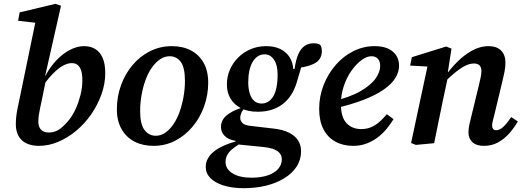

<svg xmlns="http://www.w3.org/2000/svg" viewBox="-20 -751 2743 1007"><path d="M184 14Q156 14 133 6.5Q110 -1 94.5 -15.5Q79 -30 71 -51.5Q63 -73 63 -100Q63 -135 70.5 -174.5Q78 -214 88 -259L170 -656L207 -627L75 -642L83 -686L271 -731L300 -721L217 -354L224 -348L200 -229Q194 -203 190 -183Q186 -163 183.5 -146.5Q181 -130 181 -113Q181 -86 195 -71Q209 -56 236 -56Q270 -56 296 -76Q322 -96 346 -127Q364 -151 378.5 -183.5Q393 -216 402.5 -254Q412 -292 412 -331Q412 -376 398 -398Q384 -420 357 -420Q335 -420 311 -407Q287 -394 259.5 -366.5Q232 -339 201 -295L193 -351H217Q243 -401 277 -436Q311 -471 348 -490Q385 -509 421 -509Q455 -509 479.5 -494Q504 -479 518 -448Q532 -417 532 -368Q532 -311 512 -255.5Q492 -200 458 -151Q424 -102 379.5 -65Q335 -28 285 -7Q235 14 184 14Z M785 14Q729 14 686 -8Q643 -30 618 -73Q593 -116 593 -178Q593 -244 614.5 -303.5Q636 -363 675 -409.5Q714 -456 767 -482.5Q820 -509 881 -509Q938 -509 980.5 -487Q1023 -465 1047.5 -422.5Q1072 -380 1072 -317Q1072 -253 1050.5 -193Q1029 -133 990 -86.5Q951 -40 899 -13Q847 14 785 14ZM797 -39Q824 -39 847.5 -55.5Q871 -72 890 -100Q909 -128 922 -164.5Q935 -201 942.5 -243Q950 -285 950 -327Q950 -397 928 -426.5Q906 -456 870 -456Q843 -456 819.5 -440Q796 -424 776.5 -396.5Q757 -369 743.5 -332Q730 -295 722.5 -253.5Q715 -212 715 -169Q715 -99 738 -69Q761 -39 797 -39Z M1259 236Q1198 236 1153 222Q1108 208 1083.5 183Q1059 158 1059 124Q1059 92 1080 65.5Q1101 39 1141 19Q1181 -1 1235 -14L1249 -3Q1206 21 1184.5 44Q1163 67 1163 98Q1163 136 1200 158.5Q1237 181 1299 181Q1346 181 1382 169.5Q1418 158 1438 136Q1458 114 1458 85Q1458 68 1449 55Q1440 42 1419 33Q1398 24 1362 20L1241 8Q1235 7 1228.5 6Q1222 5 1215 4L1216 -12Q1177 -19 1158 -38.5Q1139 -58 1139 -85Q1139 -120 1166.5 -144Q1194 -168 1242 -184L1244 -209L1276 -197Q1253 -175 1246.5 -160.5Q1240 -146 1240 -132Q1240 -118 1251.5 -106Q1263 -94 1292 -91L1412 -77Q1462 -72 1495 -55.5Q1528 -39 1543.5 -14.5Q1559 10 1559 42Q1559 87 1535.5 123Q1512 159 1470 184.5Q1428 210 1374 223Q1320 236 1259 236ZM1331 -165Q1281 -165 1245 -183Q1209 -201 1189.5 -233Q1170 -265 1170 -308Q1170 -349 1185.5 -385Q1201 -421 1229 -449Q1257 -477 1294.5 -493Q1332 -509 1376 -509Q1420 -509 1451 -493.5Q1482 -478 1499 -451Q1516 -424 1518 -389L1525 -390Q1532 -440 1545.5 -469Q1559 -498 1579 -511Q1599 -524 1625 -524Q1637 -524 1645.5 -522Q1654 -520 1659 -516Q1663 -511 1665.5 -502.5Q1668 -494 1668 -484Q1668 -445 1639.5 -424.5Q1611 -404 1547 -395L1569 -436Q1565 -418 1560.5 -402Q1556 -386 1551.5 -370Q1547 -354 1541 -335Q1532 -299 1515.5 -268Q1499 -237 1473.5 -214Q1448 -191 1413 -178Q1378 -165 1331 -165ZM1352 -208Q1370 -208 1385.5 -217Q1401 -226 1412.5 -244.5Q1424 -263 1430 -292Q1436 -321 1436 -361Q1436 -410 1417 -438Q1398 -466 1368 -466Q1347 -466 1331 -455Q1315 -444 1304 -424.5Q1293 -405 1287.5 -378.5Q1282 -352 1282 -319Q1282 -287 1289.5 -262Q1297 -237 1312.5 -222.5Q1328 -208 1352 -208Z M1832 14Q1779 14 1738.5 -8.5Q1698 -31 1676 -74Q1654 -117 1654 -180Q1654 -245 1677 -304Q1700 -363 1740 -409.5Q1780 -456 1833 -482.5Q1886 -509 1945 -509Q2006 -509 2039.5 -481Q2073 -453 2073 -406Q2073 -374 2054 -342.5Q2035 -311 1993 -281.5Q1951 -252 1884.5 -226.5Q1818 -201 1722 -179L1720 -218Q1816 -241 1871 -273Q1926 -305 1950 -339.5Q1974 -374 1974 -405Q1974 -429 1962 -442.5Q1950 -456 1928 -456Q1903 -456 1875 -435Q1847 -414 1822.5 -379Q1798 -344 1783 -299Q1768 -254 1768 -205Q1768 -136 1797.5 -105Q1827 -74 1874 -74Q1905 -74 1929 -85Q1953 -96 1972.5 -114Q1992 -132 2009 -152L2044 -126Q2028 -100 2007.5 -75Q1987 -50 1960.5 -30Q1934 -10 1902 2Q1870 14 1832 14Z M2161 9 2136 -1 2228 -431 2260 -400 2131 -407 2140 -451 2320 -507 2348 -496 2327 -361 2331 -356 2303 -225Q2291 -169 2280 -113Q2269 -57 2257 0ZM2519 14Q2478 14 2457.5 -5.5Q2437 -25 2437 -56Q2437 -78 2442.5 -101Q2448 -124 2454 -149L2490 -297Q2496 -322 2500.5 -342.5Q2505 -363 2505 -378Q2505 -398 2495 -408Q2485 -418 2466 -418Q2446 -418 2424 -408Q2402 -398 2375 -377Q2348 -356 2314 -323L2312 -373H2331Q2363 -414 2397 -444Q2431 -474 2467.5 -491.5Q2504 -509 2542 -509Q2585 -509 2608 -486Q2631 -463 2631 -422Q2631 -399 2626 -374.5Q2621 -350 2615 -325L2574 -154Q2569 -134 2565 -118.5Q2561 -103 2561 -92Q2561 -81 2566.5 -74.5Q2572 -68 2583 -68Q2600 -68 2618 -84Q2636 -100 2661 -137L2696 -114Q2677 -81 2651 -51.5Q2625 -22 2592 -4Q2559 14 2519 14Z"/></svg>

Font: Source Serif 4 SemiBold
Style: Italic
Weight: 600
Italic angle: -12°
Designer: Frank Grießhammer
Foundry: Adobe Systems Incorporated
Version: Version 4.004;hotconv 1.0.116;makeotfexe 2.5.65601